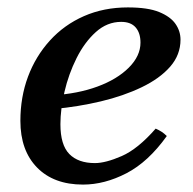

<svg xmlns="http://www.w3.org/2000/svg" viewBox="-20 -483 521 518"><path d="M236 -43Q265 -43 308.5 -62Q352 -81 400 -136Q409 -132 416 -127.5Q423 -123 430 -116Q380 -46 321 -15.5Q262 15 204 15Q125 15 80 -31Q35 -77 35 -157Q35 -221 55.5 -276Q76 -331 114.5 -373.5Q153 -416 206.5 -439.5Q260 -463 325 -463Q379 -463 409.5 -450.5Q440 -438 453.5 -418.5Q467 -399 467 -376Q467 -335 439 -303Q411 -271 362 -247.5Q313 -224 252 -209.5Q191 -195 126 -189L123 -226Q190 -230 243 -249.5Q296 -269 327.5 -300.5Q359 -332 359 -368Q359 -394 346 -409Q333 -424 307 -424Q269 -424 238.5 -396.5Q208 -369 186.5 -326Q165 -283 154 -235.5Q143 -188 143 -148Q143 -92 167 -67.5Q191 -43 236 -43Z"/></svg>

Font: Poltawski Nowy Medium
Style: Italic
Weight: 500
Italic angle: -12°
Version: Version 1.001;gftools[0.9.25]